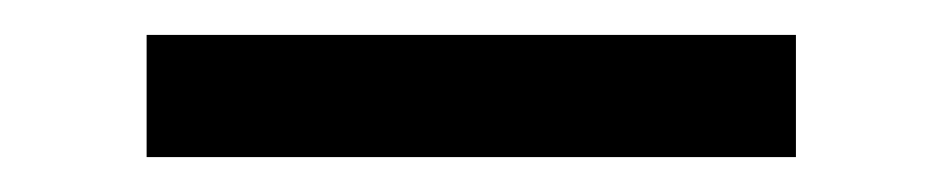

<svg xmlns="http://www.w3.org/2000/svg" viewBox="-20 -395 540 110"><path d="M436 -305H64V-375H436Z"/></svg>

Font: Iosevka
Style: Regular
Weight: 400
Monospace: yes
Designer: Belleve Invis
Foundry: Belleve Invis
Version: Version 33.2.3; ttfautohint (v1.8.4)